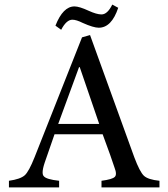

<svg xmlns="http://www.w3.org/2000/svg" viewBox="-20 -818 734 838"><path d="M305 -790Q326 -790 367 -771Q402 -755 423 -755Q449 -755 470 -798L496 -784Q467 -697 411 -697Q388 -697 341 -718Q313 -732 296 -732Q270 -732 247 -688L222 -706Q255 -790 305 -790ZM676 0H423V-29Q470 -35 481 -46Q486 -51 486 -60Q486 -71 480 -86Q467 -127 428 -232H218L175 -108Q166 -81 166 -66Q166 -54 171 -49Q182 -35 238 -29V0H19V-29Q69 -36 88 -53Q106 -69 131 -132L338 -655L373 -665L566 -132Q590 -68 608 -51Q626 -34 676 -29ZM413 -277 328 -525H325L234 -277Z"/></svg>

Font: Shafarik
Style: Regular
Weight: 400
Version: Version 1.001; ttfautohint (v1.8.4.7-5d5b)